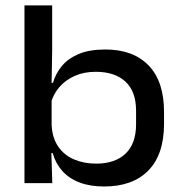

<svg xmlns="http://www.w3.org/2000/svg" viewBox="-20 -681 678 714"><path d="M367.5 12.5Q314.5 12.5 275.5 -2.5Q236.5 -17.5 211.5 -45.5Q186.5 -73.5 176 -111.5H141.5L172 -216Q174.5 -167.5 196.8 -135.5Q219 -103.5 255.8 -88Q292.5 -72.5 337.5 -72.5Q408 -72.5 447 -109.8Q486 -147 486 -219V-269.5Q486 -340.5 446.8 -377.2Q407.5 -414 336 -414Q292 -414 257.5 -398.5Q223 -383 200.5 -356.8Q178 -330.5 169 -297L145.5 -373H177Q186.5 -406.5 209.5 -434.8Q232.5 -463 272.2 -480Q312 -497 371.5 -497Q475 -497 532.5 -437.8Q590 -378.5 590 -264.5V-221Q590 -106.5 531.8 -47Q473.5 12.5 367.5 12.5ZM71 0V-661H174V-492.5L171.5 -351L172 -330.5V-159.5L170.5 -127L174.5 0Z"/></svg>

Font: Anek Gurmukhi Medium SemiExpanded
Style: Regular
Weight: 500
Width: 6
Version: Version 1.003